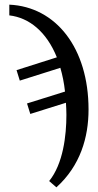

<svg xmlns="http://www.w3.org/2000/svg" viewBox="-20 -564 420 824"><path d="M191 213 222 240C325 147 360 25 360 -94C360 -358 220 -535 20 -544V-498C106 -488 180 -427 224 -318L51 -263L65 -218L239 -273C248 -242 255 -208 259 -171L96 -120L110 -75L263 -123C264 -106 265 -89 265 -71C265 18 251 139 191 213Z"/></svg>

Font: Noto Serif
Style: Regular
Weight: 400
Designer: Monotype Design Team
Foundry: Monotype Imaging Inc.
Version: Version 2.015